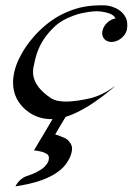

<svg xmlns="http://www.w3.org/2000/svg" viewBox="-20 -438 488 706"><path d="M242.1 126.7C245.1 115.4 246.1 106.2 243.7 98.8C240.9 91 236.8 84.7 231.1 78.3C224.8 72.9 218.1 68.6 208.7 65.6C200.4 61.7 191.9 58.8 182.8 56.3L222 -9.6L179.3 -10.5L136.2 62.7C126 78.8 118.7 91.5 114 99.8C109 107.6 106.9 112 106.1 113L104.6 114.9C126.9 117.4 142 121.3 149.8 126.7C159.4 131.1 161.8 140.3 158.5 152.5C156.8 158.9 152.7 165.2 147.1 171.6C141.5 177.9 133.9 184.3 123 190.1C112.6 196.5 100.4 201.9 85.3 207.2C59.1 213.6 42.3 234.6 36.9 247.3C69.5 242.4 97.1 236 121 228.7C145.1 220.9 165.6 211.6 182.7 200.9C199.2 190.1 212.5 178.9 221.7 166.2C231.6 153 238.4 140.3 242.1 126.7ZM355.9 -395C375.5 -391.6 396.2 -386.7 405.1 -370.6C382.9 -366.2 363 -348.6 357.3 -327.1C356.3 -323.4 355.8 -319.7 355.8 -316.2C355.8 -297.5 369.5 -283.7 390.1 -283.7C414.5 -283.7 439.7 -303.2 446.1 -327.1C447.5 -332 448.1 -339.9 448.1 -346.9C448.1 -351 447.8 -354.9 447.4 -357.4C441.1 -394 401.8 -418.5 358.3 -418.5C308.5 -418.5 270.6 -413.6 220.1 -391.1C153.2 -361.8 91 -299.3 57.7 -236.8C48.4 -220.2 39.8 -201.2 34.5 -181.2C30.4 -165.9 28 -150.2 28 -134.4C28 -94.6 43.5 -55 86.8 -24.9C114 -5.9 142.7 0 168.5 0C217.4 0 260.6 -22.9 289.2 -38.6C332.8 -62.5 406.1 -121.1 401.7 -121.1C401.7 -121.1 359.7 -86.4 305.4 -75.2C277.5 -69.3 248.3 -64.5 222.4 -64.5C199.5 -64.5 179 -68.4 163.5 -79.6C135 -99.9 101.4 -129.6 101.4 -174.1C101.4 -182.2 102.4 -190.7 104.9 -199.7C107.2 -208.5 108.5 -216.8 110.6 -224.6C122.7 -270 142.9 -303.2 177.3 -336.9C196.8 -356.9 225.8 -372.1 252.7 -381.3C272.2 -388.7 290.6 -391.6 304.9 -394C318.6 -396 327.5 -396.5 334.8 -396.5C342.7 -396.5 348.4 -396 355.9 -395Z"/></svg>

Font: Pierce
Style: Oblique
Weight: 400
Italic angle: -15°
Version: Version 0.2.0